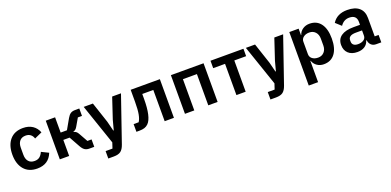

<svg xmlns="http://www.w3.org/2000/svg" viewBox="-2 -1385 4958 2436"><g transform="rotate(-20 2477.5 -167.0)"><path d="M279.8 12.2Q165.5 12.2 102.8 -61Q40 -134.3 40 -261.2Q40 -388.2 102.8 -461.2Q165.5 -534.2 279.8 -534.2Q356 -534.2 408.2 -499.3Q460.4 -464.4 483.9 -401.9L381.8 -356Q371.6 -391.1 345.7 -411.6Q319.8 -432.1 279.8 -432.1Q227.1 -432.1 199 -398.7Q170.9 -365.2 170.9 -308.1V-212.9Q170.9 -155.8 199 -122.8Q227.1 -89.8 279.8 -89.8Q322.8 -89.8 349.1 -111.3Q375.5 -132.8 392.1 -171.9L487.8 -125Q434.6 12.2 279.8 12.2Z M585.9 0V-522H711.9V-315.9H796.9L875.5 -454.1Q897 -491.7 920.9 -506.8Q944.8 -522 981.9 -522H1038.6V-421.9H982.9L925.8 -323.2Q912.1 -298.3 899.2 -287.4Q886.2 -276.4 867.7 -271V-267.1Q887.2 -263.2 901.6 -252.2Q916 -241.2 928.7 -217.8L994.6 -100.1H1050.8V0H984.9Q948.7 0 924.1 -16.1Q899.4 -32.2 877.9 -70.8L796.9 -216.8H711.9V0Z M1167.5 200.2V100.1H1260.3L1285.2 24.9L1098.1 -522H1222.2L1315.4 -242.2L1348.1 -111.8H1354.5L1389.2 -242.2L1482.4 -522H1601.6L1389.2 94.2Q1369.1 151.9 1336.9 176Q1304.7 200.2 1242.2 200.2Z M1618.7 3.9V-100.1H1686.5Q1709 -132.3 1720.7 -192.9Q1732.4 -253.4 1732.4 -361.8V-522H2126.5V0H2001.5V-421.9H1852.5V-356Q1852.5 -109.4 1780.3 -37.1Q1758.3 -15.1 1729.5 -5.6Q1700.7 3.9 1658.7 3.9Z M2275.4 0V-522H2716.3V0H2590.3V-421.9H2401.4V0Z M2970.2 0V-421.9H2810.1V-522H3254.9V-421.9H3095.2V0Z M3356.9 200.2V100.1H3449.7L3474.6 24.9L3287.6 -522H3411.6L3504.9 -242.2L3537.6 -111.8H3543.9L3578.6 -242.2L3671.9 -522H3791L3578.6 94.2Q3558.6 151.9 3526.4 176Q3494.1 200.2 3431.6 200.2Z M3874 200.2V-522H4000V-435.1H4003.9Q4018.1 -480.5 4057.6 -507.3Q4097.2 -534.2 4148.9 -534.2Q4247.1 -534.2 4300 -462.9Q4353 -391.6 4353 -261.2Q4353 -131.3 4299.8 -59.6Q4246.6 12.2 4148.9 12.2Q4097.7 12.2 4058.6 -14.6Q4019.5 -41.5 4003.9 -86.9H4000V200.2ZM4108.9 -91.8Q4159.2 -91.8 4190.4 -125.7Q4221.7 -159.7 4221.7 -215.8V-306.2Q4221.7 -362.3 4190.4 -396.2Q4159.2 -430.2 4108.9 -430.2Q4061.5 -430.2 4030.8 -407Q4000 -383.8 4000 -346.2V-178.2Q4000 -138.7 4030.5 -115.2Q4061 -91.8 4108.9 -91.8Z M4602.5 12.2Q4523.4 12.2 4479.5 -29.5Q4435.5 -71.3 4435.5 -142.1Q4435.5 -220.7 4493.4 -261.2Q4551.3 -301.8 4659.7 -301.8H4748.5V-340.8Q4748.5 -434.1 4649.4 -434.1Q4575.2 -434.1 4530.3 -367.2L4456.5 -434.1Q4519.5 -534.2 4658.2 -534.2Q4762.7 -534.2 4818.1 -486.1Q4873.5 -438 4873.5 -348.1V-100.1H4926.3V0H4856.4Q4818.8 0 4794.2 -21.5Q4769.5 -43 4762.2 -79.1L4760.3 -88.9H4754.4Q4741.2 -40 4701.2 -13.9Q4661.1 12.2 4602.5 12.2ZM4643.6 -79.1Q4689.5 -79.1 4719 -99.4Q4748.5 -119.6 4748.5 -155.8V-226.1H4665.5Q4563.5 -226.1 4563.5 -160.2V-143.1Q4563.5 -111.8 4584.5 -95.5Q4605.5 -79.1 4643.6 -79.1Z"/></g></svg>

Font: Anuphan SemiBold
Style: Bold
Weight: 600
Designer: Mike Abbink, Paul van der Laan, Pieter van Rosmalen, Mint Tantisuwanna
Foundry: Bold Monday; Cadson Demak
Version: Version 3.002;hotconv 1.0.109;makeotfexe 2.5.65596